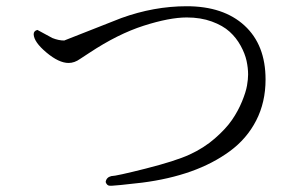

<svg xmlns="http://www.w3.org/2000/svg" viewBox="-20 -652 960 616"><path d="M776 -413Q776 -434 771 -457Q766 -480 752 -505.5Q738 -531 716.5 -550.5Q695 -570 659.5 -583Q624 -596 579 -596Q524 -596 441 -569.5Q358 -543 266 -482L237 -463Q219 -450 200 -450Q169 -450 129 -483.5Q89 -517 88 -542Q88 -553 100 -556L148 -530Q168 -522 186 -522L369 -594Q474 -632 579 -632Q697 -632 764.5 -570Q832 -508 832 -397Q832 -324 802 -265.5Q772 -207 717.5 -167Q663 -127 592.5 -102Q522 -77 436 -66Q349 -56 338 -56H333Q323 -56 319 -68Q321 -83 337 -87Q352 -87 447 -111Q542 -135 588 -156Q634 -177 669.5 -208Q705 -239 724.5 -267.5Q744 -296 756.5 -326.5Q769 -357 772.5 -377.5Q776 -398 776 -413Z"/></svg>

Font: cwTeXMing
Style: Medium
Weight: 500
Version: Version 1.17